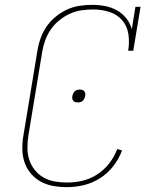

<svg xmlns="http://www.w3.org/2000/svg" viewBox="-20 -763 640 791"><path d="M256 8Q227 8 199 3Q171 -2 147.5 -15Q124 -28 106.5 -49Q89 -70 80.5 -96Q72 -122 72 -151Q72 -180 77 -208L134 -553Q138 -579 147 -604.5Q156 -630 171.5 -653Q187 -676 209 -694Q231 -712 256 -723.5Q281 -735 307.5 -739Q334 -743 360 -743Q387 -743 413 -738Q439 -733 461.5 -720.5Q484 -708 500 -688Q516 -668 523 -643L538 -735H559L529 -554H508Q514 -588 509 -622Q504 -656 483 -680Q462 -704 430 -714Q398 -724 364 -724Q340 -724 315.5 -720.5Q291 -717 268 -706.5Q245 -696 224.5 -679.5Q204 -663 189.5 -642Q175 -621 166.5 -597.5Q158 -574 154 -550L97 -205Q93 -180 93 -154Q93 -128 100.5 -105Q108 -82 123 -63Q138 -44 159 -32Q180 -20 205 -15.5Q230 -11 256 -11Q288 -11 320 -18.5Q352 -26 380.5 -44.5Q409 -63 430 -90Q451 -117 463 -149L483 -143Q470 -109 447 -79Q424 -49 392.5 -29Q361 -9 326 -0.5Q291 8 256 8ZM300 -341Q295 -341 290 -342.5Q285 -344 282 -347.5Q279 -351 278 -356.5Q277 -362 278 -367Q279 -372 281.5 -377.5Q284 -383 288 -387Q292 -391 297.5 -392.5Q303 -394 309 -394Q309 -394 309 -394Q309 -394 309 -394Q314 -394 319 -392.5Q324 -391 327 -387.5Q330 -384 331 -378.5Q332 -373 331 -368Q330 -363 327.5 -357.5Q325 -352 321 -348Q317 -344 311.5 -342.5Q306 -341 300 -341Q300 -341 300 -341Q300 -341 300 -341Z"/></svg>

Font: Iosevka Slab Thin Extended
Style: Italic
Weight: 100
Width: 7
Italic angle: -9°
Monospace: yes
Designer: Belleve Invis
Foundry: Belleve Invis
Version: Version 11.1.0; ttfautohint (v1.8.3)